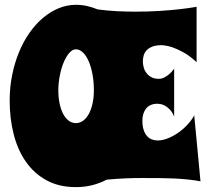

<svg xmlns="http://www.w3.org/2000/svg" viewBox="-20 -743 867 794"><path d="M809.1 6.8Q783.7 2 757.1 -0.7Q730.5 -3.4 700.9 -4.9Q671.4 -6.3 638.2 -6.6Q605 -6.8 566.9 -6.8Q554.7 -6.8 538.3 -6.6Q522 -6.3 502.9 -5.6Q483.9 -4.9 463.1 -3.4Q442.4 -2 420.9 0Q394.5 14.2 362.5 22.5Q330.6 30.8 293.9 30.8Q224.1 30.8 172.6 2.7Q121.1 -25.4 87.2 -74Q53.2 -122.6 36.6 -187.7Q20 -252.9 20 -327.1Q20 -381.8 30.3 -432.6Q40.5 -483.4 58.6 -527.3Q76.7 -571.3 102.1 -607.4Q127.4 -643.6 158 -669.2Q188.5 -694.8 222.9 -709Q257.3 -723.1 293.9 -723.1Q318.4 -723.1 340.6 -718Q362.8 -712.9 383.8 -704.1Q423.8 -698.7 463.1 -696.8Q502.4 -694.8 540 -694.8Q593.3 -694.8 639.4 -697.8Q685.5 -700.7 719.7 -704.6Q759.8 -709 793 -714.8V-485.8Q764.6 -512.2 738.8 -526.4Q712.9 -540.5 692.9 -547.4Q669.4 -555.2 648.9 -556.2Q624.5 -556.2 609.4 -550Q594.2 -543.9 585.7 -534.4Q577.1 -524.9 574 -512.9Q570.8 -501 570.8 -488.8Q570.8 -476.1 574.5 -463.4Q578.1 -450.7 586.2 -440.4Q594.2 -430.2 606.4 -423.6Q618.7 -417 636.2 -417Q649.4 -417 660.4 -423.1Q671.4 -429.2 679.9 -436.5Q688.5 -443.8 693.6 -450.7Q698.7 -457.5 700.2 -459V-261.2Q692.4 -279.8 681.9 -290.5Q671.4 -301.3 661.4 -306.4Q651.4 -311.5 643.1 -312.7Q634.8 -314 631.8 -314Q600.1 -314 584.5 -294.4Q568.8 -274.9 568.8 -244.1Q568.8 -221.7 574 -206.1Q579.1 -190.4 587.6 -180.7Q596.2 -170.9 607.7 -166.5Q619.1 -162.1 631.8 -162.1Q651.9 -162.1 674.1 -170.9Q696.3 -179.7 717.3 -194.3Q738.3 -209 755.6 -227.8Q772.9 -246.6 783.2 -266.1ZM368.2 -369.1Q368.2 -405.8 362.3 -436.8Q356.4 -467.8 346.4 -490.5Q336.4 -513.2 322.8 -526.1Q309.1 -539.1 293.9 -539.1Q279.3 -539.1 266.1 -523.7Q252.9 -508.3 242.9 -483.9Q232.9 -459.5 227.1 -429.2Q221.2 -398.9 221.2 -369.1Q221.2 -340.3 226.3 -315.7Q231.4 -291 240.7 -272.9Q250 -254.9 263.4 -244.4Q276.9 -233.9 293.9 -233.9Q310.5 -233.9 324.5 -244.4Q338.4 -254.9 347.9 -272.9Q357.4 -291 362.8 -315.7Q368.2 -340.3 368.2 -369.1Z"/></svg>

Font: Spicy Rice
Style: Regular
Weight: 400
Version: Version 1.000